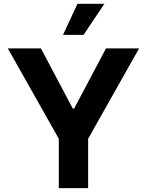

<svg xmlns="http://www.w3.org/2000/svg" viewBox="-20 -979 764 999"><path d="M20.6 -727.3H192.8L358.7 -414.1H365.8L531.6 -727.3H703.8L438.6 -257.1V0H285.9V-257.1ZM307.9 -797.6 383.2 -959.2H523.1L414.8 -797.6Z"/></svg>

Font: InterMG
Style: Bold
Weight: 700
Designer: Rasmus Andersson
Foundry: rsms
Version: Version 3.019;December 26, 2023;FontCreator 15.0.0.2955 64-b